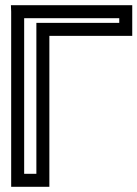

<svg xmlns="http://www.w3.org/2000/svg" viewBox="-20 -694 529 739"><path d="M489 -581V-649V-674H464H48H22L23 -649V0V25H48H145H170V0V-556H464H489V-581ZM439 -606H145H120V-581V-25H73V-624H439V-606Z"/></svg>

Font: Gamestation DisplayOutline
Style: Regular
Weight: 400
Designer: Jonas Hecksher
Foundry: Jonas Hecksher, Playtypeª, e-types AS
Version: Version 1.003